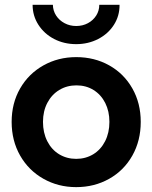

<svg xmlns="http://www.w3.org/2000/svg" viewBox="-20 -768 632 796"><path d="M28.3 -262.7Q28.3 -340.3 63.5 -401.4Q98.6 -462.4 159.9 -496.8Q221.2 -531.2 295.9 -531.2Q371.6 -531.2 432.6 -497.1Q493.7 -462.9 528.6 -401.6Q563.5 -340.3 563.5 -262.7Q563.5 -184.6 528.6 -122.8Q493.7 -61 432.4 -26.6Q371.1 7.8 295.9 7.8Q221.2 7.8 159.9 -26.9Q98.6 -61.5 63.5 -123Q28.3 -184.6 28.3 -262.7ZM433.6 -262.7Q433.6 -306.6 416.3 -341.1Q398.9 -375.5 367.9 -394.8Q336.9 -414.1 296.9 -414.1Q257.3 -414.1 225.8 -395Q194.3 -376 176.3 -341.6Q158.2 -307.1 158.2 -262.7Q158.2 -217.8 176 -182.6Q193.8 -147.5 225.3 -128.4Q256.8 -109.4 295.9 -109.4Q335 -109.4 366.5 -128.4Q397.9 -147.5 415.8 -182.6Q433.6 -217.8 433.6 -262.7ZM115.2 -748H199.2Q199.7 -723.6 212.6 -703.6Q225.6 -683.6 247.6 -671.9Q269.5 -660.2 295.9 -660.2Q322.8 -660.2 344.5 -671.9Q366.2 -683.6 378.9 -703.6Q391.6 -723.6 391.6 -748H475.6Q476.1 -702.6 452.4 -665.3Q428.7 -627.9 387.2 -606.4Q345.7 -585 295.9 -585Q245.6 -585 204.3 -606.4Q163.1 -627.9 139.2 -665.3Q115.2 -702.6 115.2 -748Z"/></svg>

Font: Reddit Sans Strawberry
Style: Bold
Weight: 700
Designer: Stephen Hutchings
Foundry: Reddit
Version: Version 1.013